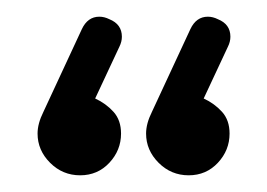

<svg xmlns="http://www.w3.org/2000/svg" viewBox="-20 -716 320 230"><path d="M111 -693Q126 -687 126 -672Q126 -666 123 -660L94 -598Q107 -592 116 -582Q125 -572 125 -556Q125 -536 111 -521Q97 -506 76 -506Q55 -506 40 -521Q25 -536 25 -556Q25 -568 32 -582L78 -681Q85 -696 99 -696Q105 -696 111 -693ZM241 -693Q256 -687 256 -672Q256 -666 253 -660L224 -598Q237 -592 246 -582Q255 -572 255 -556Q255 -536 241 -521Q227 -506 206 -506Q185 -506 170 -521Q155 -536 155 -556Q155 -568 162 -582L208 -681Q215 -696 229 -696Q235 -696 241 -693Z"/></svg>

Font: Agu Display Uzo
Style: Regular
Weight: 400
Designer: Oluwaseun Badejo
Version: Version 1.103